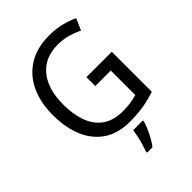

<svg xmlns="http://www.w3.org/2000/svg" viewBox="-266 -848 1192 1192"><g transform="rotate(-45 330.5 -251.5)"><path d="M371 -377H594V-26Q541 -8 486.5 1Q432 10 367 10Q264 10 195.5 -36Q127 -82 92 -164.5Q57 -247 57 -358Q57 -467 95.5 -549.5Q134 -632 208.5 -678Q283 -724 390 -724Q445 -724 494 -712.5Q543 -701 585 -681L552 -605Q516 -623 474 -634.5Q432 -646 388 -646Q274 -646 211.5 -570Q149 -494 149 -357Q149 -273 172.5 -207.5Q196 -142 247.5 -104.5Q299 -67 383 -67Q423 -67 452.5 -72Q482 -77 507 -84V-299H371ZM429 70Q424 91 412 118Q400 145 385 172.5Q370 200 353 221H306V209Q313 192 321 165Q329 138 335 110Q341 82 344 61H429Z"/></g></svg>

Font: Noto Sans Hebrew SemiCondensed
Style: Regular
Weight: 400
Width: 4
Designer: Monotype Design Team
Foundry: Monotype Imaging Inc.
Version: Version 2.004; ttfautohint (v1.8.4.7-5d5b)